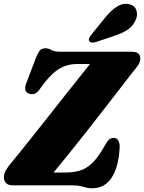

<svg xmlns="http://www.w3.org/2000/svg" viewBox="-20 -971 755 1006"><path d="M355 0H47Q0.5 0 0.5 -44Q0.5 -61.5 12 -80.8Q23.5 -100 39 -118Q55.5 -137.5 85.5 -174.8Q115.5 -212 154 -260.5Q192.5 -309 234.5 -362Q276.5 -415 317.2 -466.8Q358 -518.5 393 -562.2Q428 -606 451.5 -635.5H383.5Q326 -635.5 281.8 -605Q237.5 -574.5 192 -509Q175 -484 159.8 -479.5Q144.5 -475 129.5 -481.5Q99.5 -494 120 -540.5L169.5 -671.5Q181.5 -699.5 191.2 -708.8Q201 -718 219 -718Q234.5 -718 249.5 -709Q264.5 -700 294 -700H666.5Q692 -700 703.5 -691.8Q715 -683.5 715 -663.5Q715 -646.5 702.5 -628Q690 -609.5 671.5 -588.5Q649.5 -559.5 611.5 -510.5Q573.5 -461.5 527 -401.5Q480.5 -341.5 431.8 -279.5Q383 -217.5 338.2 -162Q293.5 -106.5 260.5 -67H321.5Q363.5 -67 397.5 -76.8Q431.5 -86.5 462.8 -116.2Q494 -146 528.5 -207Q541 -230.5 551 -239.5Q561 -248.5 574 -248.5Q607 -248.5 607 -201.5Q603 -101.5 566.8 -43Q530.5 15.5 463 15.5Q444 15.5 430.5 11.5Q417 7.5 400.2 3.8Q383.5 0 355 0ZM532.5 -880.5Q562.5 -917 593 -936.5Q623.5 -956 655.5 -949Q686 -943 694.5 -917.2Q703 -891.5 690.5 -865.5Q677 -834.5 650.5 -816.5Q624 -798.5 583 -784.5L483 -751Q472 -747 461.5 -748Q451 -749 447.5 -756.5Q443.5 -764.5 448.2 -773.5Q453 -782.5 461 -792.5Z"/></svg>

Font: Fraunces 72pt Soft Black
Style: Italic
Weight: 900
Italic angle: -16°
Version: Version 1.000;[b76b70a41]